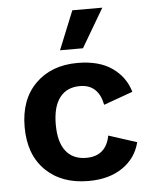

<svg xmlns="http://www.w3.org/2000/svg" viewBox="-53 -787 671 842"><g transform="rotate(-5 282.0 -366.0)"><path d="M297 -742H429L329 -572H228ZM299 -510Q394 -510 451.5 -469.5Q509 -429 528 -363L400 -317Q382 -408 301 -408Q243 -408 212 -367.5Q181 -327 181 -249Q181 -171 212.5 -131.5Q244 -92 302 -92Q389 -92 406 -181L530 -141Q513 -72 453.5 -31Q394 10 303 10Q185 10 114.5 -59Q44 -128 44 -250Q44 -371 114 -440.5Q184 -510 299 -510Z"/></g></svg>

Font: Elaine Sans SemiBold
Style: Regular
Weight: 600
Designer: Wei Huang
Foundry: Wei Huang
Version: Version 2.001;December 24, 2019;FontCreator 12.0.0.2547 64-b